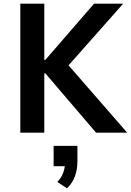

<svg xmlns="http://www.w3.org/2000/svg" viewBox="-20 -725 715 1049"><path d="M91 0V-705H222V-398H228L494 -705H653L320 -329L331 -395L675 0H505L228 -324H222V0ZM346 304 293 269Q315 247 325 220Q335 193 335 167L360 183H273V72H403V155Q403 199 390 236.5Q377 274 346 304Z"/></svg>

Font: Nunito Sans 7pt SemiCondensed
Style: Bold
Weight: 700
Width: 4
Designer: Vernon Adams
Foundry: Vernon Adams
Version: Version 3.101;gftools[0.9.27]